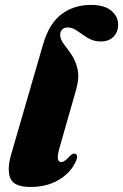

<svg xmlns="http://www.w3.org/2000/svg" viewBox="-20 -747 500 780"><path d="M349.5 -727Q405 -727 432.5 -703.2Q460 -679.5 460 -647.5Q460 -617 441.2 -597.8Q422.5 -578.5 389 -578.5Q360 -578.5 337 -592.8Q314 -607 294.2 -621.2Q274.5 -635.5 254.5 -635.5Q240.5 -635.5 232.5 -627Q224.5 -618.5 224.5 -605.5Q224.5 -587 239.2 -568Q254 -549 270.8 -524.5Q287.5 -500 295.2 -465.5Q303 -431 289 -382L223.5 -152.5Q212.5 -115 215.2 -101.8Q218 -88.5 228.5 -88.5Q242.5 -88.5 263.5 -113Q272 -121 276.8 -122.5Q281.5 -124 286.5 -122Q300.5 -116 286 -87Q265 -43.5 217.5 -15.5Q170 12.5 103.5 12.5Q36 12.5 21.8 -23.5Q7.5 -59.5 26 -122L155 -567Q180 -652 230 -689.5Q280 -727 349.5 -727Z"/></svg>

Font: Fraunces 72pt Black
Style: Italic
Weight: 900
Italic angle: -16°
Version: Version 1.000;[b76b70a41]